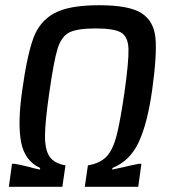

<svg xmlns="http://www.w3.org/2000/svg" viewBox="-20 -716 661 736"><path d="M26 -88H36Q55 -85 68.5 -81.5Q82 -78 92 -76Q107 -71 133 -66L134 -72Q75 -99 61 -170.5Q47 -242 65 -369Q84 -505 108 -570Q132 -635 188.5 -665.5Q245 -696 360 -696Q475 -696 522.5 -665.5Q570 -635 576 -570Q582 -505 563 -369Q545 -242 511.5 -170.5Q478 -99 411 -72L410 -66L452 -75Q471 -80 512 -88H522L510 0H305L317 -82Q364 -90 388.5 -116Q413 -142 427 -196.5Q441 -251 457 -361Q474 -481 472.5 -528Q471 -575 444.5 -591Q418 -607 347 -607Q276 -607 245.5 -591.5Q215 -576 200.5 -528.5Q186 -481 169 -361Q153 -251 152.5 -197Q152 -143 169.5 -116.5Q187 -90 231 -82L219 0H14Z"/></svg>

Font: Assailand Medium
Style: Italic
Weight: 500
Italic angle: -8°
Designer: Hector Gatti with collaboration of the Omnibus-Type team
Foundry: Omnibus-Type
Version: Version 0.072;October 19, 2019;FontCreator 12.0.0.2547 64-bi